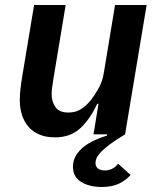

<svg xmlns="http://www.w3.org/2000/svg" viewBox="-20 -536 640 766"><path d="M479 0Q439 24 415.5 42Q392 60 380 73.5Q368 87 364.5 96.5Q361 106 361 114Q361 128 370.5 136Q380 144 398 144Q412 144 426 138Q440 132 451 117L501 162Q484 182 456 196Q428 210 386 210Q337 210 304 190Q271 170 271 129Q271 90 304.5 58Q338 26 407 5V0H353L373 -122H368Q339 -60 300 -24Q261 12 199 12Q163 12 136.5 0.5Q110 -11 93 -31Q76 -51 67.5 -78Q59 -105 59 -137Q59 -174 69 -233L116 -516H242L193 -221Q191 -207 188.5 -191Q186 -175 186 -159Q186 -131 201 -109Q216 -87 253 -87Q282 -87 303 -100.5Q324 -114 343 -137Q354 -151 371 -179.5Q388 -208 394 -244L439 -516H565Z"/></svg>

Font: IBM Plex Mono SemiBold
Style: Italic
Weight: 600
Italic angle: -9°
Monospace: yes
Designer: Mike Abbink, Paul van der Laan, Pieter van Rosmalen
Foundry: Bold Monday
Version: Version 2.3